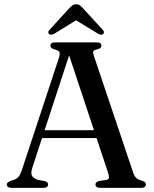

<svg xmlns="http://www.w3.org/2000/svg" viewBox="-20 -904 739 924"><path d="M168 -277.5H462L464.5 -239.5H163.5ZM211.5 -16Q211.5 -9 206.2 -4.5Q201 0 189.5 0H35.5Q24.5 0 18.8 -4.2Q13 -8.5 13 -16Q13 -21.5 16.8 -25.2Q20.5 -29 29.5 -33L49.5 -39.5Q63.5 -45.5 71.5 -56.5Q79.5 -67.5 88.5 -95.5L264 -627Q269.5 -645 266 -653Q262.5 -661 245 -665.5Q232.5 -669 227.5 -673.5Q222.5 -678 222.5 -684.5Q222.5 -692 228 -696Q233.5 -700 245 -700H446Q457.5 -700 462.8 -696Q468 -692 468 -684.5Q468 -677.5 463.2 -673.2Q458.5 -669 446.5 -666Q432 -663 429.2 -657Q426.5 -651 431 -637.5L619.5 -77.5Q625.5 -58 634.8 -48.5Q644 -39 661.5 -35Q673.5 -31.5 677.8 -27.2Q682 -23 682 -16Q682 -9 676.2 -4.5Q670.5 0 659 0H462Q450.5 0 445 -4.5Q439.5 -9 439.5 -16Q439.5 -22.5 443.8 -26.5Q448 -30.5 457 -33L491 -38Q504 -41 504.5 -49Q505 -57 499.5 -74.5L307 -654.5L321 -663L136.5 -100Q130.5 -82 131 -70.2Q131.5 -58.5 139.2 -51.2Q147 -44 162.5 -38.5L194 -32.5Q203 -30 207.2 -26.2Q211.5 -22.5 211.5 -16ZM366 -818.5H326.5L451.5 -742Q467.5 -733 476 -740Q480 -742.5 480.2 -748.2Q480.5 -754 474.5 -760.5L380 -863.5Q371.5 -873 364.5 -878.2Q357.5 -883.5 346.5 -883.5Q336.5 -883.5 329 -878.2Q321.5 -873 312.5 -863.5L218.5 -760.5Q212 -754 212.5 -748.2Q213 -742.5 216.5 -740Q225.5 -733 241.5 -742Z"/></svg>

Font: Fraunces 36pt
Style: Regular
Weight: 400
Version: Version 1.000;[b76b70a41]